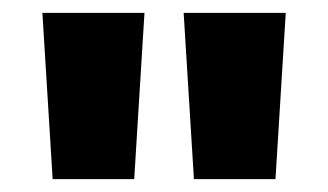

<svg xmlns="http://www.w3.org/2000/svg" viewBox="-20 -771 511 299"><path d="M189 -492H62L46 -751H205ZM409 -492H282L266 -751H425Z"/></svg>

Font: Gmarket Sans TTF Bold
Style: Regular
Weight: 700
Designer: Creative Director : Sungho Lee; Art Director : Kiwoong Choi; Project Manager : Sori Yang, Jongwook Yoon; Font Designer :
Foundry: Sandoll Inc.
Version: Version 1.000;hotconv 1.0.109;makeotfexe 2.5.65596